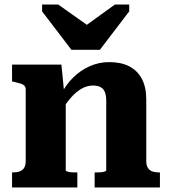

<svg xmlns="http://www.w3.org/2000/svg" viewBox="-20 -824 745 844"><path d="M294 -605H419L548 -774V-804H485L319 -684L404 -685L236 -804H165V-774ZM33 0V-66H36Q54 -66 66.5 -70.5Q79 -75 86 -86Q93 -97 93 -116V-431Q93 -441 87.5 -447Q82 -453 71 -456.5Q60 -460 42 -464L33 -466V-540H250L262 -418L269 -415V-75Q269 -72 277 -69.5Q285 -67 296 -66.5Q307 -66 316 -66H320V0ZM683 0H396V-66H399Q409 -66 420 -66.5Q431 -67 439 -69.5Q447 -72 447 -75V-381Q447 -403 441.5 -418Q436 -433 423 -440.5Q410 -448 388 -448Q364 -448 340 -435Q316 -422 292.5 -395.5Q269 -369 244 -328L247 -407Q269 -451 301.5 -483Q334 -515 374.5 -533Q415 -551 460 -551Q512 -551 548 -532.5Q584 -514 603.5 -477.5Q623 -441 623 -387V-116Q623 -97 630 -86Q637 -75 649.5 -70.5Q662 -66 680 -66H683Z"/></svg>

Font: Roboto Serif
Style: Bold
Weight: 700
Designer: Greg Gazdowicz
Foundry: Commercial Type
Version: Version 1.008